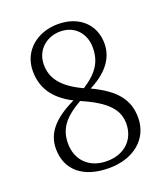

<svg xmlns="http://www.w3.org/2000/svg" viewBox="-138 -837 824 947"><g transform="rotate(-20 274.0 -363.0)"><path d="M143 -575C143 -654 205 -702 274 -702C355 -702 399 -641 399 -574C399 -499 368 -450 289 -399C176 -451 143 -510 143 -575ZM272 14C401 14 491 -60 491 -171C491 -265 442 -328 320 -386C426 -440 460 -508 460 -572C460 -670 389 -740 276 -740C167 -740 81 -670 81 -564C81 -480 120 -411 220 -360C113 -309 57 -249 57 -165C57 -53 137 14 272 14ZM122 -169C122 -246 160 -295 250 -346C382 -289 426 -235 426 -164C426 -82 368 -22 274 -22C180 -22 122 -83 122 -169Z"/></g></svg>

Font: Kiri Minchoo Light
Style: Regular
Weight: 300
Designer: Ryoko NISHIZUKA 西塚涼子 (kana & ideographs); Frank Grießhammer (Latin, Greek & Cyrillic);
akenotsuki.com/eyeben/fonts/ (U+
Foundry: Adobe
akenotsuki.com/eyeben/fonts/
Version: Version 4.002;hotconv 1.0.119;makeotfexe 2.5.65604